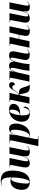

<svg xmlns="http://www.w3.org/2000/svg" viewBox="2030 -2840 1050 5150"><g transform="rotate(-90 2555.0 -265.0)"><path d="M248 10C496 10 554 -253 554 -459C554 -688 458 -770 286 -770C231 -770 178 -757 156 -747L158 -737C176 -744 202 -752 238 -752C333 -752 369 -684 373 -474C358 -493 326 -511 281 -511C99 -511 38 -338 38 -202C38 -73 107 10 248 10ZM253 0C216 0 206 -33 206 -94C206 -237 256 -491 320 -491C340 -491 357 -479 372 -454C369 -289 323 0 253 0Z M1061 10C1142 10 1176 -22 1208 -63L1202 -70C1181 -41 1151 -16 1125 -16C1104 -16 1093 -30 1093 -61C1093 -80 1096 -105 1102 -136L1183 -536H1009L949 -237C928 -127 882 -35 833 -35C815 -35 805 -46 805 -75C805 -94 808 -131 816 -168L892 -536H647L646 -526H668C701 -526 704 -517 704 -498C704 -487 702 -473 696 -440L652 -212C645 -178 638 -134 638 -103C638 -43 664 9 749 9C832 9 903 -37 941 -168H947C945 -158 938 -98 938 -79C938 -34 963 10 1061 10Z M1359 -452 1210 240H1480L1481 230H1446C1408 230 1396 224 1396 198C1396 188 1397 179 1401 157L1426 35C1430 13 1433 -3 1435 -18C1456 0 1480 10 1521 10C1725 10 1815 -210 1815 -365C1815 -494 1760 -546 1682 -546C1584 -546 1539 -482 1507 -377H1501L1530 -536H1299L1297 -526H1324C1362 -526 1364 -515 1364 -492C1364 -483 1362 -468 1359 -452ZM1492 -4C1470 -4 1450 -14 1438 -29L1507 -346C1523 -420 1566 -504 1604 -504C1630 -504 1650 -481 1650 -404C1650 -243 1591 -4 1492 -4Z M2090 10C2213 10 2270 -58 2270 -115C2270 -147 2261 -159 2249 -163C2224 -68 2187 -2 2120 -2C2067 -2 2035 -46 2035 -186C2035 -195 2036 -236 2038 -248H2073C2230 -248 2344 -316 2344 -426C2344 -501 2289 -546 2191 -546C1952 -546 1866 -347 1866 -208C1866 -56 1952 10 2090 10ZM2052 -258H2039C2060 -436 2108 -532 2151 -532C2179 -532 2189 -515 2189 -467C2189 -370 2144 -258 2052 -258Z M2840 10H2861L2864 0H2857C2844 0 2832 -16 2808 -92L2777 -188C2754 -262 2703 -286 2603 -286C2626 -294 2650 -318 2676 -360C2732 -448 2751 -458 2793 -458C2832 -458 2849 -435 2849 -390C2904 -389 2925 -426 2925 -474C2925 -509 2907 -546 2844 -546C2794 -546 2764 -521 2707 -428C2674 -374 2654 -339 2633 -317C2615 -300 2598 -289 2581 -289L2640 -536H2397L2395 -526H2409C2447 -526 2451 -515 2451 -497C2451 -489 2448 -466 2441 -433L2350 0H2521L2580 -278C2595 -278 2600 -255 2616 -188L2637 -100C2660 -6 2716 10 2840 10Z M3656 8C3736 8 3776 -23 3804 -61L3798 -69C3781 -49 3760 -20 3726 -20C3704 -20 3690 -33 3690 -68C3690 -86 3694 -117 3701 -152L3734 -319C3741 -356 3753 -396 3753 -438C3753 -518 3712 -546 3643 -546C3557 -546 3518 -517 3478 -413H3475C3475 -419 3475 -428 3475 -436C3474 -505 3445 -546 3364 -546C3308 -546 3252 -531 3210 -420H3207L3224 -536H2985L2984 -526H3001C3034 -526 3042 -518 3042 -497C3042 -481 3037 -462 3034 -446L2940 0H3114L3180 -294C3200 -382 3246 -507 3291 -507C3309 -507 3311 -482 3311 -467C3311 -445 3307 -410 3294 -348L3265 -222C3253 -165 3237 -68 3231 0H3412C3416 -65 3424 -145 3433 -190L3457 -303C3475 -387 3518 -509 3564 -509C3583 -509 3584 -483 3584 -466C3584 -433 3571 -375 3565 -349L3535 -205C3526 -161 3521 -132 3521 -105C3521 -29 3571 8 3656 8Z M4295 10C4386 10 4419 -34 4448 -66L4442 -72C4420 -48 4390 -15 4361 -15C4339 -15 4331 -30 4331 -58C4331 -86 4338 -116 4346 -154L4426 -536H4258L4199 -285H4085L4141 -536H3900L3898 -526H3912C3950 -526 3954 -514 3954 -497C3954 -481 3949 -462 3942 -429L3850 0H4024L4083 -275H4197L4175 -165C4170 -141 4167 -118 4167 -93C4167 -36 4196 10 4295 10Z M4946 10C5027 10 5061 -22 5093 -63L5087 -70C5066 -41 5036 -16 5010 -16C4989 -16 4978 -30 4978 -61C4978 -80 4981 -105 4987 -136L5068 -536H4894L4834 -237C4813 -127 4767 -35 4718 -35C4700 -35 4690 -46 4690 -75C4690 -94 4693 -131 4701 -168L4777 -536H4532L4531 -526H4553C4586 -526 4589 -517 4589 -498C4589 -487 4587 -473 4581 -440L4537 -212C4530 -178 4523 -134 4523 -103C4523 -43 4549 9 4634 9C4717 9 4788 -37 4826 -168H4832C4830 -158 4823 -98 4823 -79C4823 -34 4848 10 4946 10Z"/></g></svg>

Font: Noto Serif Display Condensed Black
Style: Italic
Weight: 900
Width: 3
Italic angle: -12°
Designer: Monotype Design Team
Foundry: Monotype Imaging Inc.
Version: Version 2.009